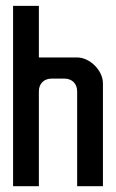

<svg xmlns="http://www.w3.org/2000/svg" viewBox="-20 -639 398 659"><path d="M244.8 -441.8H113.4V-618.9H24.9V0H113.4V-325.4C113.4 -352.2 131.3 -369.2 157.2 -369.2H201C226.9 -369.2 244.8 -352.2 244.8 -325.4V0H333.3V-353.2C333.3 -397 288.6 -441.8 244.8 -441.8Z"/></svg>

Font: Ulica
Style: Regular
Weight: 400
Version: Version